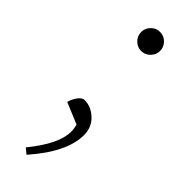

<svg xmlns="http://www.w3.org/2000/svg" viewBox="-226 -482 700 700"><g transform="rotate(45 124.5 -131.5)"><path d="M64.9 -42Q69.8 -61 81.3 -76.4Q92.8 -91.8 105 -91.8Q138.7 -91.8 166.3 -65.9Q193.8 -40 193.8 0Q193.8 88.4 96.2 199.2L75.2 182.1Q151.9 87.9 151.9 24.9Q151.9 7.3 147 -7.8ZM89.6 -378.4Q75.2 -393.1 75.2 -413.1Q75.2 -433.1 89.6 -447.5Q104 -461.9 124 -461.9Q144 -461.9 158.4 -447.5Q172.9 -433.1 172.9 -413.1Q172.9 -393.1 158.4 -378.4Q144 -363.8 124 -363.8Q104 -363.8 89.6 -378.4Z"/></g></svg>

Font: Dihjauti S
Style: Regular
Weight: 400
Designer: T. Christopher White
Version: Version 3.0.0